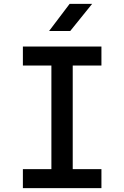

<svg xmlns="http://www.w3.org/2000/svg" viewBox="-20 -970 640 990"><path d="M342 -810 455 -950H339L233 -810ZM503 0V-98H355V-632H503V-730H98V-632H245V-98H98V0Z"/></svg>

Font: Tekne LDO SemiBold
Style: Regular
Weight: 600
Monospace: yes
Designer: Alessio Laiso, Mario Rullo, Paolo Rosset
Foundry: Alessio Laiso
Version: Version 1.000;hotconv 1.0.109;makeotfexe 2.5.65596